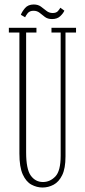

<svg xmlns="http://www.w3.org/2000/svg" viewBox="-20 -824 378 856"><path d="M169.5 12Q144 12 120.2 -0.8Q96.5 -13.5 81.5 -46.2Q66.5 -79 66.5 -139.5V-679H19.5V-700H142.5V-679H96.5V-145Q96.5 -70 117.2 -41.2Q138 -12.5 171.5 -12.5Q203 -12.5 226.8 -37.2Q250.5 -62 250.5 -130V-679H209.5V-700H319V-679H272V-126.5Q272 -73 257.2 -43Q242.5 -13 219 -0.5Q195.5 12 169.5 12ZM212 -739Q193 -739 180.5 -748.2Q168 -757.5 156.8 -766.8Q145.5 -776 129.5 -776Q112 -776 103.2 -764.8Q94.5 -753.5 92 -747L73 -758Q77.5 -771 91.2 -787.5Q105 -804 130.5 -804Q149.5 -804 162.5 -794.5Q175.5 -785 187.2 -775.5Q199 -766 215 -766Q231 -766 238.5 -774.8Q246 -783.5 249 -789.5L267 -776.5Q262 -764.5 248.5 -751.8Q235 -739 212 -739Z"/></svg>

Font: Imbue 50pt Thin
Style: Regular
Weight: 100
Designer: Tyler Finck
Foundry: Etcetera Type Company
Version: Version 1.102; ttfautohint (v1.8.3)